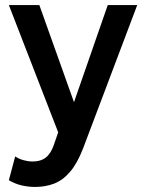

<svg xmlns="http://www.w3.org/2000/svg" viewBox="-20 -515 572 759"><path d="M119 224Q92 224 66 218Q40 212 15 197.5L40 103.5Q55.5 113.5 74 118.5Q92.5 123.5 107 123.5Q142 123.5 162 107Q182 90.5 193.5 56L210 8L15 -495H135.5L272.5 -111L406 -495H522.5L308.5 71.5Q285.5 131 257 164.2Q228.5 197.5 194 210.8Q159.5 224 119 224Z"/></svg>

Font: Geologica Thin Cursive
Style: Regular
Weight: 400
Version: Version 1.010;gftools[0.9.28]